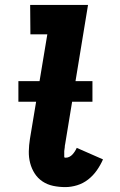

<svg xmlns="http://www.w3.org/2000/svg" viewBox="-20 -755 490 783"><path d="M246 8Q221 8 197 3Q173 -2 153.5 -15Q134 -28 121.5 -47.5Q109 -67 103 -90Q97 -113 97.5 -138Q98 -163 102 -188L173 -615H104L103 -735H339L246 -169Q245 -165 244.5 -161Q244 -157 244 -153.5Q244 -150 243 -146.5Q242 -143 242 -139Q242 -135 242 -131.5Q242 -128 242 -124Q242 -120 242 -116Q242 -112 246 -112H249Q256 -112 263 -115.5Q270 -119 275.5 -125Q281 -131 285.5 -138Q290 -145 293 -152L400 -105Q390 -82 375 -60.5Q360 -39 339.5 -23Q319 -7 294.5 0.5Q270 8 246 8ZM55 -340V-424H357V-340Z"/></svg>

Font: Iosevka Etoile Heavy
Style: Italic
Weight: 900
Italic angle: -9°
Designer: Belleve Invis
Foundry: Belleve Invis
Version: Version 22.1.2; ttfautohint (v1.8.4)